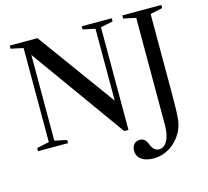

<svg xmlns="http://www.w3.org/2000/svg" viewBox="-138 -931 1465 1352"><g transform="rotate(-15 595.0 -255.0)"><path d="M699 -728V20H668L175 -667V-42L264 -23V0H45V-23L135 -42V-728L45 -747V-770H247L659 -204V-728L570 -747V-770H789V-747ZM1061 -728V-155Q1061 -9 1055 41Q1049 91 1027 131Q992 193 937 226.5Q882 260 819 260Q763 260 731 236.5Q699 213 699 173Q699 143 715 125.5Q731 108 758 108Q796 108 813 154Q833 208 874 208Q910 208 933 167Q956 126 956 48V-728L866 -747V-770H1150V-747Z"/></g></svg>

Font: Libre Caslon Text
Style: Regular
Weight: 400
Designer: Pablo Impallari, Rodrigo Fuenzalida
Foundry: Pablo Impallari, Rodrigo Fuenzalida
Version: Version 1.002